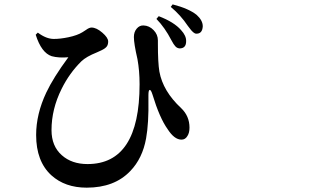

<svg xmlns="http://www.w3.org/2000/svg" viewBox="-20 -825 1540 890"><path d="M381.8 44.9Q281.2 44.9 217.8 -12.7Q147.5 -77.1 147.5 -199.2Q147.5 -295.9 194.3 -395.5Q227.5 -465.8 296.9 -559.6Q252 -555.7 219.7 -564.5Q171.9 -580.1 145.5 -664.1L155.3 -673.8Q194.3 -644.5 229.5 -644.5Q259.8 -644.5 296.9 -652.3Q338.9 -661.1 362.3 -675.8Q369.1 -679.7 378.9 -686.5Q393.6 -697.3 404.3 -697.3Q426.8 -697.3 454.1 -673.8Q481.4 -650.4 481.4 -632.8Q481.4 -619.1 475.6 -610.4Q468.8 -600.6 450.2 -591.8Q443.4 -588.9 428.7 -582Q379.9 -562.5 357.4 -541Q301.8 -486.3 265.6 -413.1Q218.8 -319.3 218.8 -221.7Q218.8 -147.5 266.6 -105.5Q312.5 -64.5 385.7 -64.5Q627 -64.5 627 -434.6Q627 -497.1 617.2 -550.8Q600.6 -623 600.6 -653.3Q600.6 -676.8 613.8 -692.4Q627 -708 645.5 -707Q671.9 -706.1 691.9 -685.5Q711.9 -665 711.9 -637.7Q711.9 -632.8 711.9 -622.1Q711.9 -534.2 718.8 -493.2Q735.4 -402.3 819.3 -324.2Q858.4 -287.1 858.4 -233.4Q858.4 -209 848.6 -194.3Q838.9 -177.7 821.3 -177.7Q788.1 -177.7 756.8 -226.6Q719.7 -278.3 686.5 -387.7Q679.7 -409.2 673.8 -408.2Q668 -407.2 668 -383.8Q668 -378.9 668 -365.2Q669.9 -253.9 657.2 -183.6Q640.6 -90.8 584 -32.2Q510.7 44.9 381.8 44.9ZM812.5 -600.6Q799.8 -601.6 792 -611.3Q785.2 -618.2 774.4 -638.7Q744.1 -697.3 705.1 -737.3L715.8 -750Q787.1 -722.7 819.3 -685.5Q843.8 -659.2 842.8 -633.8Q842.8 -600.6 812.5 -600.6ZM889.6 -668.9Q877 -668.9 857.4 -696.3Q853.5 -702.1 850.6 -705.1Q817.4 -754.9 771.5 -793L780.3 -804.7Q855.5 -785.2 891.6 -755.9Q919.9 -730.5 919.9 -703.1Q918 -668 889.6 -668.9Z"/></svg>

Font: Bpmf GenRyu Min B
Style: B
Weight: 700
Foundry: But Ko
Version: Version 1.320